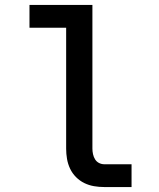

<svg xmlns="http://www.w3.org/2000/svg" viewBox="-20 -755 640 775"><path d="M401 0Q380 0 359.5 -3.5Q339 -7 320.5 -16Q302 -25 287 -40Q272 -55 263 -74Q254 -93 250.5 -113.5Q247 -134 247 -155V-643H99V-735H353V-155Q353 -144 355.5 -132.5Q358 -121 364 -111.5Q370 -102 380 -97Q390 -92 401 -92H511V0Z"/></svg>

Font: Iosevka Curly SmBdEx
Style: Regular
Weight: 600
Width: 7
Monospace: yes
Designer: Belleve Invis
Foundry: Belleve Invis
Version: Version 11.1.0; ttfautohint (v1.8.3)